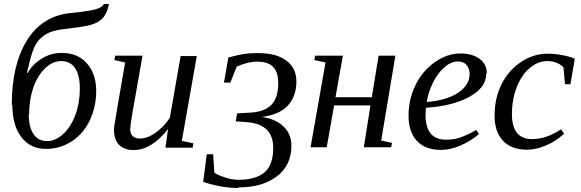

<svg xmlns="http://www.w3.org/2000/svg" viewBox="-20 -738 2911 962"><path d="M126 -166 124 -167Q124 -101 148 -66Q172 -31 216 -31Q258 -31 297 -67Q335 -102 358 -163Q380 -222 380 -295Q380 -362 356 -397Q332 -432 286 -432Q244 -432 206 -396Q168 -359 147 -299Q126 -238 126 -166ZM42 -210 39 -213Q39 -412 114 -534Q189 -656 328 -672Q406 -680 436 -686Q461 -691 477 -698Q493 -705 501 -718H526Q519 -682 503 -658Q488 -636 463 -624Q437 -612 402 -606Q366 -600 315 -594Q275 -590 248 -582Q222 -575 202 -561Q182 -547 169 -530Q155 -512 145 -484Q134 -456 115 -373H119Q143 -416 190 -445Q236 -473 289 -473Q369 -473 415 -421Q462 -368 462 -282Q462 -204 430 -135Q398 -68 340 -30Q281 8 210 8Q132 8 87 -51Q42 -110 42 -210Z M633 -94 632 -93Q632 -70 644 -57Q656 -44 682 -44Q719 -44 761 -74Q801 -103 831 -148L885 -457H966L891 -32L949 -20L945 2H809L822 -92Q782 -40 738 -13Q694 14 651 14Q602 14 576 -13Q551 -39 551 -89Q551 -96 554 -116Q555 -121 560.5 -154.5Q566 -188 579.5 -266.5Q593 -345 607 -425L553 -437L557 -459H694L644 -175Q633 -111 633 -94Z M1176 201 1172 204Q1129 204 1081 195Q1030 185 998 173L1016 35H1048L1054 127Q1070 139 1107 151Q1143 163 1173 163Q1262 163 1306 125Q1349 88 1349 3Q1349 -116 1217 -126L1161 -130L1168 -170L1239 -174Q1308 -179 1341 -214Q1374 -250 1374 -321Q1374 -376 1349 -402Q1324 -429 1270 -429Q1243 -429 1216 -422Q1186 -414 1166 -404L1134 -324H1102L1124 -450Q1173 -463 1204 -468Q1231 -472 1273 -472Q1364 -472 1414 -435Q1465 -398 1465 -330Q1465 -256 1423 -210Q1382 -164 1292 -152Q1362 -142 1401 -104Q1440 -66 1440 -8Q1440 90 1368 145Q1295 201 1176 201Z M1961 -459 1890 -34 1944 -22 1940 0H1803L1836 -210H1654L1617 0H1536L1611 -425L1555 -437L1559 -459H1698L1661 -251H1843L1877 -459Z M2419 -371 2416 -367Q2416 -300 2334 -254Q2250 -207 2114 -198L2112 -162Q2112 -101 2138 -69Q2163 -38 2216 -38Q2260 -38 2297 -53Q2337 -69 2366 -87L2380 -66Q2337 -30 2285 -8Q2236 13 2190 13Q2111 13 2069 -32Q2027 -77 2027 -159Q2027 -240 2062 -312Q2096 -382 2158 -426Q2220 -470 2287 -470Q2347 -470 2383 -443Q2419 -416 2419 -371ZM2118 -228 2119 -227Q2217 -235 2275 -273Q2333 -312 2333 -367Q2333 -394 2318 -412Q2303 -430 2275 -430Q2240 -430 2208 -402Q2175 -374 2151 -327Q2127 -280 2118 -228Z M2806 -69 2805 -67Q2765 -30 2715 -9Q2666 12 2621 12Q2542 12 2500 -33Q2458 -78 2458 -158Q2458 -245 2492 -314Q2527 -385 2590 -427Q2653 -469 2722 -469Q2760 -469 2796 -462Q2834 -455 2860 -444L2838 -316H2811L2803 -401Q2772 -432 2721 -432Q2675 -432 2634 -397Q2593 -362 2569 -301Q2545 -240 2545 -166Q2545 -41 2646 -41Q2717 -41 2791 -90Z"/></svg>

Font: Libra Serif Modern
Style: Italic
Weight: 400
Italic angle: -12°
Designer: Stefan Peev, Context Ltd
Foundry: Stefan Peev, Context Ltd
Version: Version 1.000